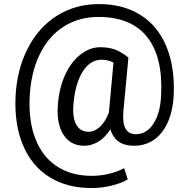

<svg xmlns="http://www.w3.org/2000/svg" viewBox="-20 -719 938 960"><path d="M848.6 -245.1Q842.8 -127 790 -58.6Q737.3 9.8 648.9 9.8Q557.6 9.8 531.7 -72.3Q505.4 -30.8 471.4 -10.5Q437.5 9.8 401.4 9.8Q332 9.8 296.4 -46.9Q260.7 -103.5 270 -203.6Q277.3 -284.2 306.9 -347.4Q336.4 -410.6 383.1 -446.8Q429.7 -482.9 481 -482.9Q520.5 -482.9 551.8 -472.4Q583 -461.9 622.1 -431.2L596.7 -160.6Q587.4 -47.9 659.2 -47.9Q714.4 -47.9 748.5 -102.5Q782.7 -157.2 785.6 -245.1Q794.9 -435.1 715.1 -534.7Q635.3 -634.3 472.2 -634.3Q374 -634.3 297.9 -585.7Q221.7 -537.1 177.7 -445.3Q133.8 -353.5 128.4 -233.4Q122.6 -112.3 157.7 -23.2Q192.9 65.9 264.9 113Q336.9 160.2 439 160.2Q482.9 160.2 527.1 149.4Q571.3 138.7 600.6 121.6L618.7 177.7Q588.4 196.8 538.3 209Q488.3 221.2 437 221.2Q314.9 221.2 227.1 166.3Q139.2 111.3 95.5 8.1Q51.8 -95.2 57.6 -233.4Q63.5 -367.7 117.7 -474.9Q171.9 -582 264.6 -640.4Q357.4 -698.7 474.1 -698.7Q595.7 -698.7 682.6 -644Q769.5 -589.4 812 -486.3Q854.5 -383.3 848.6 -245.1ZM347.7 -203.6Q340.8 -134.3 360.6 -97.2Q380.4 -60.1 423.3 -60.1Q452.6 -60.1 479.7 -85Q506.8 -109.9 524.4 -156.2L524.9 -160.6L547.4 -406.2Q520 -420.4 488.8 -420.4Q431.6 -420.4 394.3 -362.3Q356.9 -304.2 347.7 -203.6Z"/></svg>

Font: Noboto
Style: Regular
Weight: 400
Designer: Google
Version: Version 2.001101; 2014